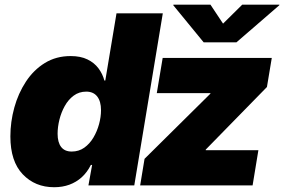

<svg xmlns="http://www.w3.org/2000/svg" viewBox="-20 -784 1202 812"><path d="M209 7.8Q128.4 7.8 76.2 -46.9Q23.9 -101.6 23.9 -207Q23.9 -268.6 40.5 -328.9Q57.1 -389.2 89.6 -438.7Q122.1 -488.3 169.7 -517.6Q217.3 -546.9 278.8 -546.9Q320.8 -546.9 349.9 -532.7Q378.9 -518.6 396.5 -494.9Q414.1 -471.2 421.4 -443.4H425.3L472.7 -727.5H668.5L547.9 0H354L369.6 -86.4H364.3Q348.6 -55.2 325.7 -34.4Q302.7 -13.7 273.4 -2.9Q244.1 7.8 209 7.8ZM283.2 -143.1Q313.5 -143.1 336.4 -159.4Q359.4 -175.8 375 -202.1Q390.6 -228.5 398.9 -259Q407.2 -289.6 407.2 -317.9Q407.2 -355.5 391.1 -376Q375 -396.5 344.7 -396.5Q314.5 -396.5 291.7 -379.6Q269 -362.8 253.9 -335.7Q238.8 -308.6 231.2 -277.6Q223.6 -246.6 223.6 -218.3Q223.6 -182.1 238.5 -162.6Q253.4 -143.1 283.2 -143.1ZM572.8 0 591.3 -112.3 869.6 -387.7 870.1 -390.1H643.1L668 -539.1H1129.4L1108.9 -416L850.1 -151.4V-148.9H1072.8L1048.3 0ZM870.1 -764.2 923.3 -684.1 1004.4 -764.2H1161.6L1161.1 -761.7L980 -605H841.3L712.9 -761.7L713.4 -764.2Z"/></svg>

Font: Inter 18pt Black
Style: Italic
Weight: 900
Italic angle: -9.3988°
Designer: Rasmus Andersson
Foundry: rsms
Version: Version 4.001;git-66647c0bb